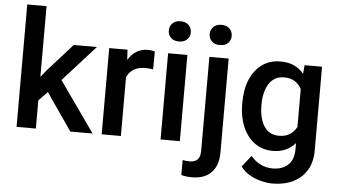

<svg xmlns="http://www.w3.org/2000/svg" viewBox="-60 -855 2068 1172"><g transform="rotate(5 974.0 -268.5)"><path d="M390.6 0 232.9 -228 179.2 -172.9V0H61V-750H179.2V-316.4L215.8 -361.8L365.2 -528.3H507.3L309.1 -308.6L526.9 0Z M861.8 -531.7 860.8 -422.4Q837.4 -426.3 813 -426.3Q769 -426.3 741.2 -408.7Q713.4 -391.1 700.2 -360.4V0H582.5V-528.3H694.8L698.2 -465.8Q717.8 -499.5 748.3 -518.8Q778.8 -538.1 819.8 -538.1Q830.6 -538.1 843 -536.1Q855.5 -534.2 861.8 -531.7Z M935.5 -667Q935.5 -693.8 953.4 -711.7Q971.2 -729.5 1002.9 -729.5Q1034.2 -729.5 1052.2 -711.7Q1070.3 -693.8 1070.3 -667Q1070.3 -640.6 1052.2 -623Q1034.2 -605.5 1002.9 -605.5Q971.2 -605.5 953.4 -623Q935.5 -640.6 935.5 -667ZM1061.5 -528.3V0H943.4V-528.3Z M1186 -667Q1186 -693.8 1204.1 -711.7Q1222.2 -729.5 1253.4 -729.5Q1285.2 -729.5 1303 -711.7Q1320.8 -693.8 1320.8 -667Q1320.8 -640.6 1303 -623Q1285.2 -605.5 1253.4 -605.5Q1222.2 -605.5 1204.1 -623Q1186 -640.6 1186 -667ZM1196.3 -528.3H1314.5V45.9Q1314.5 127 1272.9 170.2Q1231.4 213.4 1152.8 213.4Q1119.1 213.4 1088.4 205.1L1088.9 113.3Q1109.4 117.7 1132.3 117.7Q1163.6 117.7 1179.9 101.1Q1196.3 84.5 1196.3 45.9Z M1420.9 -258.3V-268.6Q1420.9 -349.1 1446.5 -409.7Q1472.2 -470.2 1519.5 -504.2Q1566.9 -538.1 1632.3 -538.1Q1680.7 -538.1 1715.6 -521.5Q1750.5 -504.9 1774.9 -474.6L1779.8 -528.3H1886.7V-14.6Q1886.7 56.6 1856.4 106.4Q1826.2 156.2 1772 182.4Q1717.8 208.5 1646.5 208.5Q1616.2 208.5 1579.3 199.7Q1542.5 190.9 1508.1 171.6Q1473.6 152.3 1450.7 121.1L1505.9 51.8Q1534.2 85.4 1568.4 101.1Q1602.5 116.7 1640.1 116.7Q1700.2 116.7 1734.6 83.5Q1769 50.3 1769 -12.2V-49.8Q1744.1 -21.5 1710.2 -5.9Q1676.3 9.8 1631.3 9.8Q1566.9 9.8 1519.5 -25.1Q1472.2 -60.1 1446.5 -120.6Q1420.9 -181.2 1420.9 -258.3ZM1538.6 -268.6V-258.3Q1538.6 -210.4 1551.5 -171.1Q1564.5 -131.8 1591.3 -108.6Q1618.2 -85.4 1660.6 -85.4Q1701.7 -85.4 1727.8 -102.8Q1753.9 -120.1 1769 -148.9V-381.3Q1753.9 -409.7 1727.8 -426.5Q1701.7 -443.4 1661.6 -443.4Q1619.1 -443.4 1592 -419.7Q1564.9 -396 1551.8 -356.4Q1538.6 -316.9 1538.6 -268.6Z"/></g></svg>

Font: Vazirmatn RD FD Medium
Style: Regular
Weight: 500
Designer: Saber Rastikerdar
Foundry: Saber Rastikerdar
Version: Version 33.003